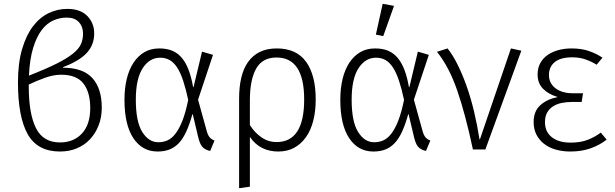

<svg xmlns="http://www.w3.org/2000/svg" viewBox="-20 -790 3252 1015"><path d="M75 -354Q75 -456 96.5 -529.5Q118 -603 154 -650.5Q190 -698 237 -720.5Q284 -743 336 -743Q405 -743 441.5 -705.5Q478 -668 478 -613Q478 -553 439 -510.5Q400 -468 313 -435V-432Q418 -432 468 -377.5Q518 -323 518 -221Q518 -170 501.5 -127.5Q485 -85 456 -54Q427 -23 386.5 -6Q346 11 297 11Q178 11 126.5 -80.5Q75 -172 75 -354ZM297 -37Q369 -37 413 -84Q457 -131 457 -219Q457 -302 421 -348.5Q385 -395 303 -395Q263 -395 218.5 -379Q174 -363 132 -343V-334Q132 -189 170 -113Q208 -37 297 -37ZM333 -697Q296 -697 262 -682Q228 -667 201 -632Q174 -597 155.5 -537.5Q137 -478 133 -390Q222 -425 278 -453Q334 -481 365.5 -506.5Q397 -532 408 -557Q419 -582 419 -612Q419 -649 397 -673Q375 -697 333 -697Z M997 -186Q982 -132 964.5 -94Q947 -56 925 -33Q903 -10 875.5 0.5Q848 11 813 11Q732 11 685 -59.5Q638 -130 638 -263Q638 -323 650 -372.5Q662 -422 685.5 -458Q709 -494 743 -514Q777 -534 822 -534Q863 -534 892.5 -521Q922 -508 943 -482Q964 -456 978 -418Q992 -380 1001 -329H1003L1048 -517L1106 -500L1027 -263L1073 -97Q1079 -75 1088.5 -64Q1098 -53 1114 -47L1091 8Q1071 4 1055 -8.5Q1039 -21 1029 -60L999 -186ZM827 -485Q770 -485 734 -429Q698 -373 698 -263Q698 -147 732 -92.5Q766 -38 817 -38Q842 -38 864.5 -47.5Q887 -57 907 -82.5Q927 -108 944 -151Q961 -194 975 -262Q962 -322 948 -364Q934 -406 916.5 -433Q899 -460 877 -472.5Q855 -485 827 -485Z M1244 -269Q1244 -330 1255.5 -379Q1267 -428 1291.5 -462.5Q1316 -497 1353.5 -515.5Q1391 -534 1443 -534Q1547 -534 1598 -463.5Q1649 -393 1649 -264Q1649 -202 1636 -151.5Q1623 -101 1597.5 -65Q1572 -29 1535.5 -9Q1499 11 1451 11Q1405 11 1367.5 -7Q1330 -25 1301 -66V197L1244 205ZM1301 -129Q1325 -90 1361.5 -64.5Q1398 -39 1442 -39Q1588 -39 1588 -264Q1588 -486 1442 -486Q1367 -486 1334 -427Q1301 -368 1301 -260Z M2138 -186Q2123 -132 2105.5 -94Q2088 -56 2066 -33Q2044 -10 2016.5 0.5Q1989 11 1954 11Q1873 11 1826 -59.5Q1779 -130 1779 -263Q1779 -323 1791 -372.5Q1803 -422 1826.5 -458Q1850 -494 1884 -514Q1918 -534 1963 -534Q2004 -534 2033.5 -521Q2063 -508 2084 -482Q2105 -456 2119 -418Q2133 -380 2142 -329H2144L2189 -517L2247 -500L2168 -263L2214 -97Q2220 -75 2229.5 -64Q2239 -53 2255 -47L2232 8Q2212 4 2196 -8.5Q2180 -21 2170 -60L2140 -186ZM1968 -485Q1911 -485 1875 -429Q1839 -373 1839 -263Q1839 -147 1873 -92.5Q1907 -38 1958 -38Q1983 -38 2005.5 -47.5Q2028 -57 2048 -82.5Q2068 -108 2085 -151Q2102 -194 2116 -262Q2103 -322 2089 -364Q2075 -406 2057.5 -433Q2040 -460 2018 -472.5Q1996 -485 1968 -485ZM1967 -607 2003 -770 2063 -759 2006 -599Z M2346 -534Q2374 -499 2399.5 -447.5Q2425 -396 2447 -334Q2469 -272 2486 -200.5Q2503 -129 2515 -53H2517L2681 -534L2736 -522L2546 0H2480Q2441 -184 2397.5 -310.5Q2354 -437 2290 -516Z M3134 -448Q3106 -465 3075 -476Q3044 -487 3004 -487Q2944 -487 2913 -462Q2882 -437 2882 -393Q2882 -350 2916.5 -323.5Q2951 -297 3008 -297H3062L3055 -251H3003Q2974 -251 2948 -245.5Q2922 -240 2902.5 -227Q2883 -214 2872 -194Q2861 -174 2861 -144Q2861 -93 2897.5 -64.5Q2934 -36 2997 -36Q3048 -36 3086 -50.5Q3124 -65 3156 -89L3187 -52Q3152 -24 3104 -6.5Q3056 11 2995 11Q2954 11 2918.5 1Q2883 -9 2857 -29Q2831 -49 2816 -78Q2801 -107 2801 -145Q2801 -202 2836.5 -234Q2872 -266 2926 -276V-278Q2879 -292 2850.5 -321Q2822 -350 2822 -397Q2822 -430 2836 -456Q2850 -482 2874.5 -499Q2899 -516 2931.5 -525Q2964 -534 3002 -534Q3055 -534 3095.5 -519.5Q3136 -505 3165 -485Z"/></svg>

Font: Jldddboxgfspflltxgxzjzlszac
Style: Regular
Weight: 300
Designer: Carrois Corporate & Edenspiekermann
Foundry: Carrois Corporate GbR & Edenspiekermann AG
Version: Version 2.001